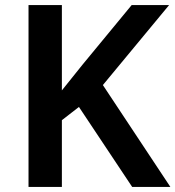

<svg xmlns="http://www.w3.org/2000/svg" viewBox="-20 -734 689 754"><path d="M649 0H499L290 -314L223 -262V0H92V-714H223V-379Q243 -404 263.5 -429.5Q284 -455 304 -480L497 -714H644L384 -400Z"/></svg>

Font: Noto Sans Javanese SemiBold
Style: Regular
Weight: 600
Version: Version 2.004